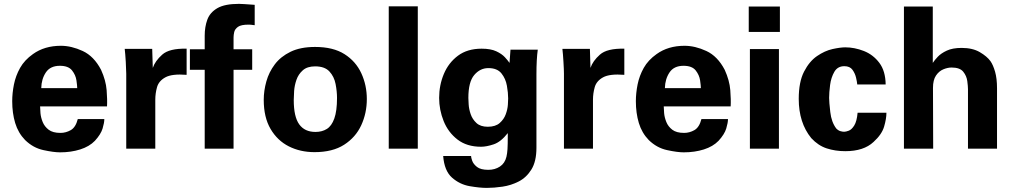

<svg xmlns="http://www.w3.org/2000/svg" viewBox="-20 -755 5152 975"><path d="M523.4 -214.8H183.6Q183.6 -202.1 185.5 -180.2Q187.5 -158.2 196.8 -135.3Q206.1 -112.3 227.1 -96.2Q248 -80.1 287.1 -80.1Q314.5 -80.1 339.4 -94.2Q364.3 -108.4 375 -150.4H509.8Q509.8 -131.8 501 -102.5Q492.2 -73.2 461.9 -40Q433.6 -10.7 387.2 3.9Q340.8 18.6 285.2 18.6Q252.9 18.6 200.7 7.3Q148.4 -3.9 107.4 -43.9Q72.3 -80.1 57.1 -130.4Q42 -180.7 42 -241.2Q42 -282.2 50.8 -326.2Q59.6 -370.1 82 -410.2Q104.5 -450.2 147.5 -480.5Q206.1 -522.5 289.1 -522.5Q342.8 -522.5 399.9 -496.1Q457 -469.7 493.2 -400.4Q517.6 -346.7 521.5 -297.4Q525.4 -248 523.4 -214.8ZM189.5 -307.6H372.1Q372.1 -319.3 368.2 -346.7Q364.3 -374 345.7 -397.5Q327.1 -420.9 284.2 -420.9Q235.4 -420.9 212.9 -387.2Q190.4 -353.5 189.5 -307.6Z M621.1 0V-380.9Q621.1 -399.4 618.7 -440.9Q616.2 -482.4 613.3 -506.8H752.9L755.9 -410.2Q767.6 -445.3 803.7 -477.5Q839.8 -509.8 927.7 -507.8V-375Q853.5 -380.9 819.8 -362.3Q786.1 -343.8 777.3 -312Q768.6 -280.3 768.6 -249V0Z M1019.5 0V-400.4H944.3V-504.9H1019.5V-574.2Q1019.5 -618.2 1032.7 -654.8Q1045.9 -691.4 1083.5 -713.4Q1121.1 -735.4 1193.4 -735.4Q1208 -735.4 1273.4 -730.5V-627Q1268.6 -627.9 1265.6 -627.9Q1258.8 -628.9 1253.9 -629.4Q1249 -629.9 1242.2 -629.9Q1204.1 -629.9 1188.5 -618.7Q1172.9 -607.4 1169.4 -592.3Q1166 -577.1 1166 -564.5V-504.9H1260.7V-400.4H1166V0Z M1319.3 -248Q1319.3 -293.9 1332.5 -341.3Q1345.7 -388.7 1375.5 -428.2Q1405.3 -467.8 1455.6 -492.2Q1505.9 -516.6 1580.1 -516.6Q1671.9 -516.6 1729.5 -480Q1787.1 -443.4 1814.9 -382.8Q1842.8 -322.3 1842.8 -252Q1842.8 -180.7 1814.5 -119.1Q1786.1 -57.6 1727.5 -20Q1668.9 17.6 1577.1 17.6Q1504.9 17.6 1446.8 -11.7Q1388.7 -41 1354 -100.1Q1319.3 -159.2 1319.3 -248ZM1471.7 -247.1Q1471.7 -162.1 1499.5 -123.5Q1527.3 -85 1582 -85Q1615.2 -85 1639.6 -100.1Q1664.1 -115.2 1677.7 -153.3Q1691.4 -191.4 1691.4 -257.8Q1691.4 -291 1684.1 -328.6Q1676.8 -366.2 1652.8 -392.1Q1628.9 -418 1580.1 -418Q1540 -418 1517.6 -397.9Q1495.1 -377.9 1485.4 -349.6Q1475.6 -321.3 1473.6 -293Q1471.7 -264.6 1471.7 -247.1Z M1954.1 0V-722.7H2101.6V0Z M2572.3 -502.9H2710.9Q2704.1 -454.1 2704.1 -377.9V-4.9Q2704.1 64.5 2678.7 105.5Q2653.3 146.5 2614.3 166.5Q2575.2 186.5 2531.7 192.9Q2488.3 199.2 2452.1 199.2Q2416 199.2 2365.2 190.4Q2314.5 181.6 2275.4 147Q2236.3 112.3 2230.5 37.1H2372.1Q2372.1 44.9 2377.9 61.5Q2383.8 78.1 2402.3 92.8Q2420.9 107.4 2460 107.4Q2493.2 107.4 2518.6 90.8Q2543.9 74.2 2551.8 41Q2555.7 24.4 2557.1 2.4Q2558.6 -19.5 2558.6 -70.3V-79.1Q2523.4 -34.2 2486.8 -22Q2450.2 -9.8 2422.9 -9.8Q2350.6 -9.8 2303.2 -46.4Q2255.9 -83 2232.9 -140.1Q2210 -197.3 2210 -257.8Q2210 -322.3 2233.9 -379.4Q2257.8 -436.5 2305.7 -472.2Q2353.5 -507.8 2425.8 -507.8Q2471.7 -507.8 2500 -494.6Q2528.3 -481.4 2543.9 -464.4Q2559.6 -447.3 2567.4 -435.5ZM2358.4 -257.8Q2358.4 -249 2359.9 -225.1Q2361.3 -201.2 2370.1 -175.3Q2378.9 -149.4 2399.4 -130.4Q2419.9 -111.3 2457 -111.3Q2496.1 -111.3 2517.6 -130.4Q2539.1 -149.4 2548.3 -174.8Q2557.6 -200.2 2559.1 -223.6Q2560.5 -247.1 2560.5 -254.9Q2560.5 -283.2 2554.2 -319.3Q2547.9 -355.5 2526.4 -382.3Q2504.9 -409.2 2460 -409.2Q2418 -409.2 2388.2 -374Q2358.4 -338.9 2358.4 -257.8Z M2843.8 0V-380.9Q2843.8 -399.4 2841.3 -440.9Q2838.9 -482.4 2835.9 -506.8H2975.6L2978.5 -410.2Q2990.2 -445.3 3026.4 -477.5Q3062.5 -509.8 3150.4 -507.8V-375Q3076.2 -380.9 3042.5 -362.3Q3008.8 -343.8 3000 -312Q2991.2 -280.3 2991.2 -249V0Z M3690.4 -214.8H3350.6Q3350.6 -202.1 3352.5 -180.2Q3354.5 -158.2 3363.8 -135.3Q3373 -112.3 3394 -96.2Q3415 -80.1 3454.1 -80.1Q3481.4 -80.1 3506.3 -94.2Q3531.2 -108.4 3542 -150.4H3676.8Q3676.8 -131.8 3668 -102.5Q3659.2 -73.2 3628.9 -40Q3600.6 -10.7 3554.2 3.9Q3507.8 18.6 3452.1 18.6Q3419.9 18.6 3367.7 7.3Q3315.4 -3.9 3274.4 -43.9Q3239.3 -80.1 3224.1 -130.4Q3209 -180.7 3209 -241.2Q3209 -282.2 3217.8 -326.2Q3226.6 -370.1 3249 -410.2Q3271.5 -450.2 3314.5 -480.5Q3373 -522.5 3456.1 -522.5Q3509.8 -522.5 3566.9 -496.1Q3624 -469.7 3660.2 -400.4Q3684.6 -346.7 3688.5 -297.4Q3692.4 -248 3690.4 -214.8ZM3356.4 -307.6H3539.1Q3539.1 -319.3 3535.2 -346.7Q3531.2 -374 3512.7 -397.5Q3494.1 -420.9 3451.2 -420.9Q3402.3 -420.9 3379.9 -387.2Q3357.4 -353.5 3356.4 -307.6Z M3782.2 -592.8V-721.7H3940.4V-592.8ZM3788.1 0V-505.9H3935.5V0Z M4477.5 -326.2H4333V-328.1Q4332 -339.8 4327.1 -360.8Q4322.3 -381.8 4309.1 -400.4Q4295.9 -418.9 4267.6 -418.9Q4233.4 -418.9 4216.8 -390.1Q4200.2 -361.3 4195.3 -323.2Q4190.4 -285.2 4190.4 -257.8Q4190.4 -237.3 4196.3 -186Q4202.1 -134.8 4226.6 -102.5Q4237.3 -91.8 4248 -88.9Q4258.8 -85.9 4266.6 -85.9Q4275.4 -85.9 4290 -91.3Q4304.7 -96.7 4317.9 -117.7Q4331.1 -138.7 4335 -182.6H4481.4Q4481.4 -152.3 4469.7 -112.3Q4458 -72.3 4416 -34.2Q4366.2 12.7 4272.5 12.7Q4221.7 12.7 4178.2 -1.5Q4134.8 -15.6 4099.6 -53.7Q4036.1 -131.8 4036.1 -252.9Q4036.1 -338.9 4063 -391.1Q4089.8 -443.4 4128.9 -470.2Q4168 -497.1 4207.5 -505.9Q4247.1 -514.6 4272.5 -514.6Q4319.3 -514.6 4366.7 -496.1Q4414.1 -477.5 4445.3 -436Q4476.6 -394.5 4477.5 -326.2Z M4570.3 0V-721.7H4716.8V-435.5Q4725.6 -449.2 4742.2 -466.8Q4758.8 -484.4 4788.1 -498Q4817.4 -511.7 4863.3 -511.7Q4918.9 -511.7 4955.6 -490.2Q4992.2 -468.8 5009.8 -444.3Q5023.4 -424.8 5033.2 -390.6Q5043 -356.4 5043 -306.6V0H4895.5V-301.8Q4895.5 -316.4 4892.1 -342.8Q4888.7 -369.1 4871.6 -390.6Q4854.5 -412.1 4812.5 -412.1Q4792 -412.1 4770 -402.8Q4748 -393.6 4732.9 -371.1Q4717.8 -348.6 4717.8 -308.6L4718.8 0Z"/></svg>

Font: FreeUniversal
Style: Bold
Weight: 700
Version: Version 1.001 March 22, 2017